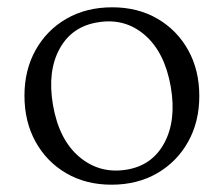

<svg xmlns="http://www.w3.org/2000/svg" viewBox="-20 -495 613 526"><path d="M287.5 -475Q357.5 -475 411.2 -443.8Q465 -412.5 495.5 -357.8Q526 -303 526 -232Q526 -161.5 495.5 -106.8Q465 -52 410.8 -20.5Q356.5 11 285.5 11Q215.5 11 161.8 -20.2Q108 -51.5 77.5 -106.5Q47 -161.5 47 -233Q47 -303 77.5 -357.8Q108 -412.5 162.2 -443.8Q216.5 -475 287.5 -475ZM325.5 -30Q396.5 -41 430 -103Q463.5 -165 448 -256.5Q431.5 -351.5 377 -398.8Q322.5 -446 249 -434Q177 -423 143.2 -361.2Q109.5 -299.5 125 -208Q141.5 -112.5 197 -65.5Q252.5 -18.5 325.5 -30Z"/></svg>

Font: Fraunces 9pt S050 Light
Style: Regular
Weight: 300
Version: Version 1.000; ttfautohint (v1.8.3)